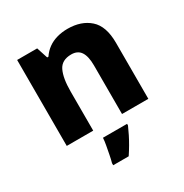

<svg xmlns="http://www.w3.org/2000/svg" viewBox="-178 -700 1019 1062"><g transform="rotate(-30 331.5 -169.0)"><path d="M399 -559Q486 -559 539.5 -511.5Q593 -464 593 -358V0H425V-311Q425 -368 406 -397Q387 -426 346 -426Q285 -426 263 -380.5Q241 -335 241 -250V0H72V-549H200L223 -478H231Q249 -505 274 -523Q299 -541 331 -550Q363 -559 399 -559ZM422 71Q411 96 399 120Q387 144 372.5 169Q358 194 340 221H241V208Q247 187 252 160.5Q257 134 262 107.5Q267 81 268 61H422Z"/></g></svg>

Font: Noto Sans Thai ExtraBold
Style: Regular
Weight: 800
Version: Version 2.001